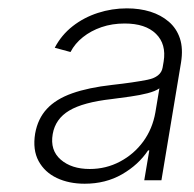

<svg xmlns="http://www.w3.org/2000/svg" viewBox="-20 -757 470 464"><path d="M184.6 -313Q146.5 -313 117.2 -326.9Q87.9 -340.8 73.2 -367.9Q58.6 -395 64.9 -434.1Q71.3 -470.2 93.3 -493.9Q115.2 -517.6 154.5 -531.5Q193.8 -545.4 251 -551.8Q303.2 -557.6 336.2 -564.2Q369.1 -570.8 373 -593.8L375.5 -608.4Q382.3 -650.4 356.9 -675.3Q331.5 -700.2 281.2 -700.2Q251 -700.2 225.3 -691.4Q199.7 -682.6 180.4 -667.2Q161.1 -651.9 150.4 -631.3L112.3 -641.6Q128.4 -672.4 155.5 -693.6Q182.6 -714.8 216.6 -725.8Q250.5 -736.8 286.6 -736.8Q317.4 -736.8 343.3 -728.8Q369.1 -720.7 387.9 -704.6Q406.7 -688.5 414.8 -664.1Q422.9 -639.6 417.5 -606L370.1 -321.3H328.6L340.8 -393.6H337.9Q314.9 -358.9 275.1 -335.9Q235.4 -313 184.6 -313ZM196.8 -348.6Q236.3 -348.6 270 -366.5Q303.7 -384.3 326.2 -415Q348.6 -445.8 355.5 -485.4L365.2 -543.5Q355.5 -536.6 336.7 -531.7Q317.9 -526.9 295.2 -523.7Q272.5 -520.5 250 -517.6Q180.7 -509.8 147.2 -489.7Q113.8 -469.7 107.4 -433.1Q100.6 -394 126.7 -371.3Q152.8 -348.6 196.8 -348.6Z"/></svg>

Font: Inter 16pt ExtraLight
Style: Italic
Weight: 250
Italic angle: -9.3988°
Version: Version 4.001;git-66647c0bb